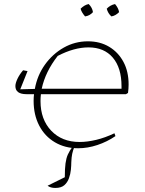

<svg xmlns="http://www.w3.org/2000/svg" viewBox="-20 -726 716 948"><path d="M111 -261Q56 -261 56 -301Q56 -315 66 -336.5Q76 -358 94 -379L116 -375L80 -285L152 -287Q164 -354 202 -407Q240 -460 295 -491Q350 -522 414 -522Q474 -522 519 -495Q564 -468 589.5 -420.5Q615 -373 615 -309Q615 -288 612 -267L602 -261H182Q180 -244 180 -227Q180 -136 233 -80.5Q286 -25 373 -25Q411 -25 455 -35.5Q499 -46 545 -68L550 -54Q509 -26 461 -10Q413 6 366 6Q301 6 251 -23.5Q201 -53 173.5 -106Q146 -159 146 -228Q146 -245 148 -261ZM417 -492Q346 -492 265 -450Q204 -372 186 -288H580Q580 -294 580 -300Q580 -391 537 -441.5Q494 -492 417 -492ZM418 -706Q436 -688 439 -666Q423 -648 400 -645Q382 -666 378 -683Q397 -702 418 -706ZM548 -706Q565 -686 568 -666Q550 -648 530 -645Q513 -660 507 -683Q524 -701 548 -706ZM253 202Q229 202 215 191L300 149Q300 106 303.5 80.5Q307 55 315 37Q323 19 339 -3H348Q340 17 336.5 33.5Q333 50 332 76Q332 91 330 112Q328 133 320.5 154Q313 175 297.5 188.5Q282 202 253 202Z"/></svg>

Font: Piazzolla SC Thin
Style: Italic
Weight: 100
Italic angle: -11.3°
Designer: Juan Pablo del Peral
Foundry: Huerta Tipografica
Version: Version 1.330